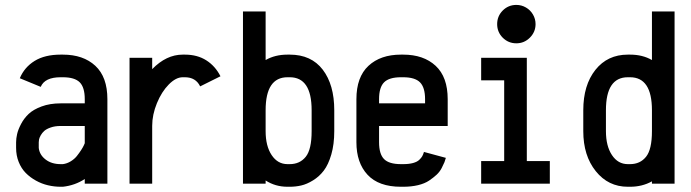

<svg xmlns="http://www.w3.org/2000/svg" viewBox="-20 -729 2741 762"><path d="M229.5 -77.6Q245.6 -79.6 260.5 -88.6Q275.4 -97.7 284.9 -109.6Q294.4 -121.6 302 -133.3Q309.6 -145 313 -152.8L316.4 -160.6V-229H220.7Q198.2 -229 181.4 -223.1Q164.6 -217.3 155.8 -209.5Q147 -201.7 141.6 -191.9Q136.2 -182.1 135 -175.8Q133.8 -169.4 133.8 -164.6V-142.1Q136.7 -114.7 160.6 -96.2Q184.6 -77.6 220.7 -77.6ZM43.9 -164.6Q43.9 -179.2 47.9 -196.8Q51.8 -214.4 63.5 -236.8Q75.2 -259.3 93.8 -276.9Q112.3 -294.4 145.3 -306.6Q178.2 -318.8 220.7 -318.8H316.4V-335.4Q316.4 -382.3 296.4 -402.3Q276.4 -422.4 229.5 -422.4H220.7Q157.7 -422.4 141.6 -384.3L58.6 -418.5Q76.7 -461.9 117.2 -487.1Q157.7 -512.2 220.7 -512.2H229.5Q310.5 -512.2 358.4 -467.8Q406.2 -423.3 406.2 -335.4V0H316.4V-18.6Q277.8 6.8 229.5 12.2H220.7Q195.3 12.2 170.4 6.3Q145.5 0.5 122.6 -12.2Q99.6 -24.9 82 -42.7Q64.5 -60.5 54.2 -86.2Q43.9 -111.8 43.9 -142.1Z M584 0H494.1V-499.5H584V-454.6Q640.1 -512.2 705.1 -512.2H713.9Q763.2 -512.2 798.8 -489.5Q834.5 -466.8 855 -426.3L774.4 -386.2Q756.8 -422.4 713.9 -422.4H705.1Q678.2 -422.4 649.9 -393.8Q621.6 -365.2 602.8 -319.6Q584 -273.9 584 -229.5Z M1121.1 -512.2H1129.9Q1215.3 -512.2 1261 -452.4Q1306.6 -392.6 1306.6 -291.5V-208.5Q1306.6 -156.2 1294.9 -116Q1283.2 -75.7 1265.1 -52Q1247.1 -28.3 1222.4 -13.2Q1197.8 2 1175.5 7.1Q1153.3 12.2 1129.9 12.2H1121.1Q1072.8 12.2 1034.2 -12.7V0H944.3V-208.5V-291.5V-683.6H1034.2V-490.7Q1071.3 -512.2 1121.1 -512.2ZM1034.2 -208.5Q1034.2 -149.4 1058.1 -113.5Q1082 -77.6 1121.1 -77.6H1129.9Q1169.9 -77.6 1193.4 -106.7Q1216.8 -135.7 1216.8 -208.5V-291.5Q1216.8 -422.4 1129.9 -422.4H1121.1Q1034.2 -422.4 1034.2 -291.5Z M1667 -318.8V-335.4Q1667 -381.8 1647 -402.1Q1627 -422.4 1580.1 -422.4H1571.3Q1524.4 -422.4 1504.4 -402.3Q1484.4 -382.3 1484.4 -335.4V-318.8ZM1484.4 -229V-164.6Q1484.4 -117.7 1504.2 -97.7Q1523.9 -77.6 1571.3 -77.6H1580.1Q1603 -77.6 1619.1 -82Q1635.3 -86.4 1643.8 -94.5Q1652.3 -102.5 1656 -109.4Q1659.7 -116.2 1662.6 -126L1749.5 -102.5Q1747.1 -93.3 1743.9 -85.2Q1740.7 -77.1 1732.9 -62Q1725.1 -46.9 1712.6 -35.4Q1700.2 -23.9 1682.9 -12.2Q1665.5 -0.5 1638.9 5.9Q1612.3 12.2 1580.1 12.2H1571.3Q1482.9 12.2 1438.7 -35.4Q1394.5 -83 1394.5 -164.6V-335.4Q1394.5 -423.3 1442.4 -467.8Q1490.2 -512.2 1571.3 -512.2H1580.1Q1661.1 -512.2 1709 -467.8Q1756.8 -423.3 1756.8 -335.4V-229Z M2029.3 -709.5Q2049.8 -709.5 2067.4 -699.2Q2085 -689 2095.2 -671.4Q2105.5 -653.8 2105.5 -633.3Q2105.5 -602.1 2083 -579.6Q2060.5 -557.1 2029.3 -557.1Q1997.6 -557.1 1975.3 -579.3Q1953.1 -601.6 1953.1 -633.3Q1953.1 -665 1975.3 -687.3Q1997.6 -709.5 2029.3 -709.5ZM2162.1 -89.8V0H1889.6V-89.8H1981V-410.2H1889.6V-499.5H2070.8V-89.8Z M2471.7 -512.2H2480.5Q2530.3 -512.2 2567.4 -490.7V-683.6H2657.2V-291.5V-208.5V0H2567.4V-9.3Q2528.8 12.2 2480.5 12.2H2471.7Q2394 12.2 2344.5 -49.6Q2294.9 -111.3 2294.9 -208.5V-291.5Q2294.9 -391.1 2343 -451.7Q2391.1 -512.2 2471.7 -512.2ZM2384.8 -291.5V-208.5Q2384.8 -149.4 2408.7 -113.5Q2432.6 -77.6 2471.7 -77.6H2480.5Q2520.5 -77.6 2543.9 -106.7Q2567.4 -135.7 2567.4 -208.5V-291.5Q2567.4 -422.4 2480.5 -422.4H2471.7Q2384.8 -422.4 2384.8 -291.5Z"/></svg>

Font: Anka/Coder Narrow
Style: Bold
Weight: 700
Width: 3
Monospace: yes
Version: Version 001.100